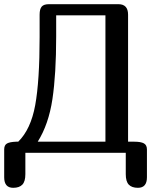

<svg xmlns="http://www.w3.org/2000/svg" viewBox="-20 -729 747 916"><path d="M101 0V102Q101 137 86.5 152Q72 167 43 167Q0 167 0 117V-16Q0 -37 13.5 -44.5Q27 -52 57 -53H67Q127 -112 148 -227.5Q169 -343 169 -552V-659Q169 -686 179 -697.5Q189 -709 213 -709H545Q591 -709 591 -659V-53H621Q652 -53 666.5 -45Q681 -37 681 -16V117Q681 167 638 167Q609 167 594.5 152Q580 137 580 102V0ZM248 -555Q248 -375 230 -255.5Q212 -136 160 -53H483V-656H248Z"/></svg>

Font: Marmelad
Style: Regular
Weight: 400
Designer: Manvel Shmavonyan
Foundry: Cyreal
Version: Version 1.001;PS 001.001;hotconv 1.0.88;makeotf.lib2.5.64775